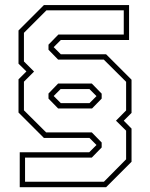

<svg xmlns="http://www.w3.org/2000/svg" viewBox="-20 -664 608 778"><path d="M60 94.5V-47H341.5L371 -76.5L342.5 -105H158L55 -208V-342.5L87 -374.5L55 -406V-540.5L158 -643.5H503V-502H226.5L197.5 -473L226.5 -444H410L513 -341V-206.5L481.5 -175L513 -143V-8.5L410 94.5ZM81.5 72.5H401L491 -18.5V-134.5L450 -175L491 -216.5V-332.5L400.5 -422.5H215.5L176.5 -462.5V-483L216.5 -524H481.5V-622H168L77 -531V-415L118 -374L77 -333V-217L167 -127.5H352L392 -86.5V-66.5L352 -25.5H81.5ZM215.5 -224.5 176.5 -264.5V-285L215.5 -325.5H352L392 -284.5V-264.5L353 -224.5ZM226.5 -246H342.5L371 -274.5L342.5 -303H225.5L197.5 -275Z"/></svg>

Font: Tourney Condensed ExtraLight
Style: Regular
Weight: 200
Width: 3
Designer: Tyler Finck
Foundry: Etcetera Type Co
Version: Version 1.010; ttfautohint (v1.8.3)